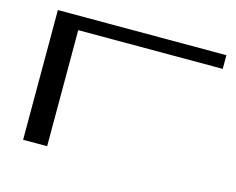

<svg xmlns="http://www.w3.org/2000/svg" viewBox="-87 -721 1047 850"><g transform="rotate(15 437.0 -296.5)"><path d="M852.4 -594.3H80V0.3H190.1V-531.6H852.4Z"/></g></svg>

Font: Novoposelensky
Style: Regular
Weight: 400
Designer: Sasha Pavljenko
Version: Version 1.002;Fontself Maker 3.5.4